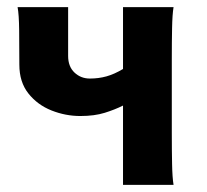

<svg xmlns="http://www.w3.org/2000/svg" viewBox="-20 -518 580 538"><path d="M324.7 -498H466.3Q462.9 -477.5 462.2 -439.7Q461.4 -401.9 461.4 -351.6V-146.5Q461.4 -96.2 462.2 -58.3Q462.9 -20.5 466.3 0Q466.3 0 451.9 0Q437.5 0 416.5 0Q395.5 0 374.5 0Q353.5 0 339.1 0Q324.7 0 324.7 0V-222.2Q302.2 -210.9 273.4 -201.9Q244.6 -192.9 205.1 -192.9Q163.6 -192.9 124.3 -208.5Q85 -224.1 59.6 -256.1Q34.2 -288.1 34.2 -336.9Q34.2 -387.2 33.7 -432.4Q33.2 -477.5 29.3 -498H170.9Q170.9 -498 170.9 -477.1Q170.9 -456.1 170.9 -424.6Q170.9 -393.1 170.9 -361.3Q170.9 -331.5 188.7 -314.7Q206.5 -297.9 231.9 -297.9Q256.3 -297.9 278.3 -304Q300.3 -310.1 324.7 -324.7Z"/></svg>

Font: Andika
Style: Bold
Weight: 700
Designer: Victor Gaultney, Annie Olsen, Julie Remington, Don Collingsworth, Eric Hays, Becca Hirsbrunner
Foundry: SIL International
Version: Version 6.101